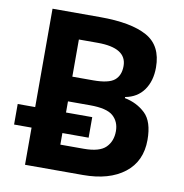

<svg xmlns="http://www.w3.org/2000/svg" viewBox="-80 -790 828 865"><g transform="rotate(10 334.0 -357.0)"><path d="M91 0H356Q476 0 545.5 -54Q615 -108 615 -206Q615 -290 576.5 -326.5Q538 -363 482 -374V-379Q537 -389 566.5 -430.5Q596 -472 596 -534Q596 -634 523.5 -674Q451 -714 310 -714H91V-264H11V-170H91ZM232 -428V-598H318Q451 -598 451 -515Q451 -472 424.5 -450Q398 -428 327 -428ZM232 -117V-170H352V-264H232V-315H333Q410 -315 439 -289Q468 -263 468 -220Q468 -174 439.5 -145.5Q411 -117 339 -117Z"/></g></svg>

Font: Noto Sans UI
Style: Bold
Weight: 700
Designer: Monotype Design Team
Foundry: Monotype Imaging Inc.
Version: Version 1.901